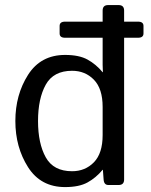

<svg xmlns="http://www.w3.org/2000/svg" viewBox="-20 -741 604 769"><path d="M41.5 -256.3Q41.5 -361.3 92.3 -441.2Q143.1 -521 240.7 -521Q296.9 -521 330.6 -502.4Q364.3 -483.9 391.1 -451.7H392.1Q391.1 -466.3 391.1 -481.4V-589.8H240.7Q218.8 -589.8 218.8 -606.9V-637.2Q218.8 -654.3 240.7 -654.3H391.1V-698.7Q391.1 -720.7 413.1 -720.7H455.1Q477.1 -720.7 477.1 -698.7V-654.3H532.7Q554.7 -654.3 554.7 -637.2V-606.9Q554.7 -589.8 532.7 -589.8H477.1V-22Q477.1 0 455.1 0H414.1Q396.5 0 395 -22L392.1 -61H391.1Q364.3 -28.8 330.6 -10.3Q296.9 8.3 240.7 8.3Q143.1 8.3 92.3 -71.5Q41.5 -151.4 41.5 -256.3ZM132.3 -256.3Q132.3 -166.5 163.3 -110.8Q194.3 -55.2 268.6 -55.2Q321.3 -55.2 356.2 -91.1Q391.1 -127 391.1 -200.2V-312.5Q391.1 -385.7 356.2 -421.6Q321.3 -457.5 268.6 -457.5Q194.3 -457.5 163.3 -401.9Q132.3 -346.2 132.3 -256.3Z"/></svg>

Font: Istok Web
Style: Regular
Weight: 400
Designer: Andrey V. Panov
Foundry: Andrey V. Panov
Version: Version 1.0.2g